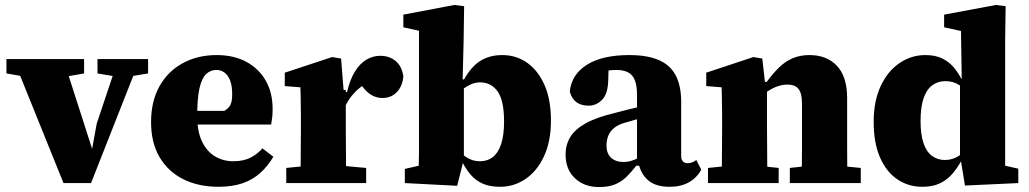

<svg xmlns="http://www.w3.org/2000/svg" viewBox="-20 -738 4148 774"><path d="M236 0 34 -500H235L352 -136H351L370 -240L457 -500H544L347 0ZM6 -442V-500H319V-442L229 -426H98ZM373 -442V-500H577V-442L487 -427H462Z M861 15Q780 15 719 -15.5Q658 -46 623.5 -104Q589 -162 589 -246Q589 -330 623 -390.5Q657 -451 717 -483.5Q777 -516 853 -516Q923 -516 973.5 -488.5Q1024 -461 1051.5 -412.5Q1079 -364 1079 -299Q1079 -280 1077.5 -266Q1076 -252 1073 -236H704V-291H884Q903 -302 909.5 -316.5Q916 -331 916 -359Q916 -391 908 -412.5Q900 -434 885.5 -445Q871 -456 852 -456Q828 -456 810.5 -439Q793 -422 784 -381.5Q775 -341 775 -270Q775 -208 794.5 -167.5Q814 -127 847 -107.5Q880 -88 920 -88Q960 -88 988 -101.5Q1016 -115 1038 -140L1082 -106Q1060 -69 1030 -41.5Q1000 -14 958.5 0.5Q917 15 861 15Z M1134 0V-61L1235 -71H1345L1456 -61V0ZM1191 0Q1192 -30 1192 -67Q1192 -104 1192.5 -143Q1193 -182 1193 -215V-273Q1193 -297 1192.5 -315Q1192 -333 1192 -350Q1192 -367 1191 -386L1128 -391V-445L1319 -508L1355 -502L1365 -376L1374 -375V-215Q1374 -182 1374.5 -143Q1375 -104 1375 -67Q1375 -30 1376 0ZM1359 -275 1339 -367H1379Q1391 -418 1411 -450Q1431 -482 1457 -497.5Q1483 -513 1513 -513Q1550 -513 1575 -492Q1600 -471 1606 -431Q1603 -391 1580 -367Q1557 -343 1522 -343Q1497 -343 1476.5 -355.5Q1456 -368 1439 -392L1421 -417L1469 -407Q1431 -391 1401.5 -356Q1372 -321 1359 -275Z M1612 0V-57L1668 -70Q1669 -94 1669 -119Q1669 -144 1669 -168.5Q1669 -193 1669 -215V-614L1606 -628V-679L1812 -718L1851 -713L1849 -574L1845 -418L1850 -411V-86L1847 -85L1823 11ZM1996 15Q1955 15 1926.5 2.5Q1898 -10 1878.5 -32.5Q1859 -55 1844 -84H1801L1805 -154Q1833 -123 1858 -105.5Q1883 -88 1915 -88Q1945 -88 1966.5 -104.5Q1988 -121 2000 -156.5Q2012 -192 2012 -249Q2012 -333 1986 -369.5Q1960 -406 1915 -406Q1893 -406 1872 -395Q1851 -384 1833.5 -368.5Q1816 -353 1801 -339L1797 -418H1851Q1869 -451 1891 -472.5Q1913 -494 1941 -505Q1969 -516 2005 -516Q2061 -516 2105 -485Q2149 -454 2175 -395.5Q2201 -337 2201 -251Q2201 -168 2173 -108Q2145 -48 2098.5 -16.5Q2052 15 1996 15Z M2395 16Q2335 16 2297.5 -19.5Q2260 -55 2260 -115Q2260 -154 2278.5 -185Q2297 -216 2340.5 -240.5Q2384 -265 2460 -283Q2485 -290 2510 -296Q2535 -302 2560 -308Q2585 -314 2609 -320V-276Q2582 -267 2552 -258.5Q2522 -250 2495 -242Q2471 -235 2455 -221.5Q2439 -208 2432 -190.5Q2425 -173 2425 -151Q2425 -119 2443.5 -102Q2462 -85 2494 -85Q2509 -85 2523 -89Q2537 -93 2552.5 -101Q2568 -109 2587 -121L2592 -70H2545Q2527 -47 2508 -27.5Q2489 -8 2462.5 4Q2436 16 2395 16ZM2679 15Q2623 15 2592.5 -11.5Q2562 -38 2553 -85L2548 -87V-353Q2548 -392 2539.5 -414Q2531 -436 2512.5 -446Q2494 -456 2464 -456Q2442 -456 2420.5 -452Q2399 -448 2375 -441L2434 -490L2432 -416Q2431 -360 2407.5 -336Q2384 -312 2353 -312Q2322 -312 2303 -326.5Q2284 -341 2277 -369Q2284 -438 2346 -477Q2408 -516 2517 -516Q2589 -516 2635.5 -496Q2682 -476 2704 -434Q2726 -392 2726 -327V-108Q2726 -95 2733 -87.5Q2740 -80 2751 -80Q2760 -80 2769 -83Q2778 -86 2787 -93L2807 -54Q2789 -21 2757 -3Q2725 15 2679 15Z M2834 0V-61L2933 -71H3025L3119 -61V0ZM2889 0Q2890 -30 2890 -67Q2890 -104 2890.5 -143Q2891 -182 2891 -215V-273Q2891 -296 2890.5 -314.5Q2890 -333 2890 -350Q2890 -367 2889 -386L2827 -391V-445L3017 -508L3053 -502L3065 -396L3072 -394V-215Q3072 -182 3072.5 -143Q3073 -104 3073 -67Q3073 -30 3074 0ZM3164 0V-61L3255 -71H3347L3450 -61V0ZM3212 0Q3212 -30 3212.5 -67Q3213 -104 3213 -142.5Q3213 -181 3213 -215V-320Q3213 -362 3199 -379.5Q3185 -397 3154 -397Q3136 -397 3116 -390.5Q3096 -384 3075.5 -370.5Q3055 -357 3036 -338L3035 -408H3071Q3096 -442 3120.5 -466Q3145 -490 3175 -503Q3205 -516 3243 -516Q3313 -516 3354 -472.5Q3395 -429 3395 -343V-215Q3395 -181 3395 -142.5Q3395 -104 3395.5 -67Q3396 -30 3396 0Z M3698 15Q3642 15 3597.5 -15Q3553 -45 3527.5 -103.5Q3502 -162 3502 -247Q3502 -331 3530.5 -391.5Q3559 -452 3606.5 -484Q3654 -516 3710 -516Q3750 -516 3777 -503Q3804 -490 3822.5 -469Q3841 -448 3855 -421H3899L3894 -353Q3871 -380 3846.5 -395.5Q3822 -411 3791 -411Q3761 -411 3738 -394Q3715 -377 3703 -341.5Q3691 -306 3691 -250Q3691 -197 3702.5 -162Q3714 -127 3736.5 -110Q3759 -93 3789 -93Q3821 -93 3847.5 -111Q3874 -129 3896 -158L3902 -91H3856Q3839 -60 3818 -36Q3797 -12 3768 1.5Q3739 15 3698 15ZM3870 10 3854 -88 3850 -90V-411L3857 -416L3854 -613L3786 -628V-679L3995 -718L4034 -713L4032 -574V-70L4085 -58V0Z"/></svg>

Font: Source Serif 4 ExtraBold
Style: Regular
Weight: 800
Designer: Frank Grießhammer
Foundry: Adobe Systems Incorporated
Version: Version 4.004;hotconv 1.0.116;makeotfexe 2.5.65601